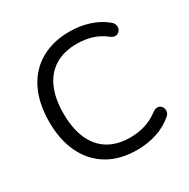

<svg xmlns="http://www.w3.org/2000/svg" viewBox="-163 -861 999 1017"><g transform="rotate(-30 336.5 -352.5)"><path d="M392.3 8.9Q288.1 8.9 214.1 -35Q140.1 -79 100.5 -160.2Q60.9 -241.5 60.9 -353Q60.9 -436.5 83.3 -503Q105.7 -569.5 148.3 -616.5Q190.9 -663.5 252.7 -688.7Q314.5 -713.9 392.3 -713.9Q454.2 -713.9 510.1 -696.2Q566 -678.5 606.5 -645.1Q620.1 -635.3 624.5 -622.6Q628.8 -609.9 625.6 -598.5Q622.4 -587.1 613.9 -579.6Q605.3 -572.1 592.9 -572Q580.5 -571.8 566 -582.1Q530.2 -611.1 487 -624.9Q443.9 -638.6 393.6 -638.6Q314.7 -638.6 259.8 -605.1Q205 -571.6 176.8 -507.9Q148.6 -444.1 148.6 -353Q148.6 -261.8 176.8 -197.6Q205 -133.4 259.8 -99.9Q314.7 -66.4 393.6 -66.4Q443.3 -66.4 487.2 -80.6Q531.1 -94.9 568.3 -123.9Q582.9 -133.7 594.8 -133.3Q606.8 -132.9 615 -125.8Q623.3 -118.8 626.5 -107.9Q629.7 -96.9 626.4 -85Q623 -73.1 610.9 -63.8Q568.8 -27.9 512.5 -9.5Q456.2 8.9 392.3 8.9Z"/></g></svg>

Font: Nunito ExtraLight
Style: Regular
Weight: 200
Designer: Vernon Adams
Foundry: Vernon Adams
Version: Version 3.602